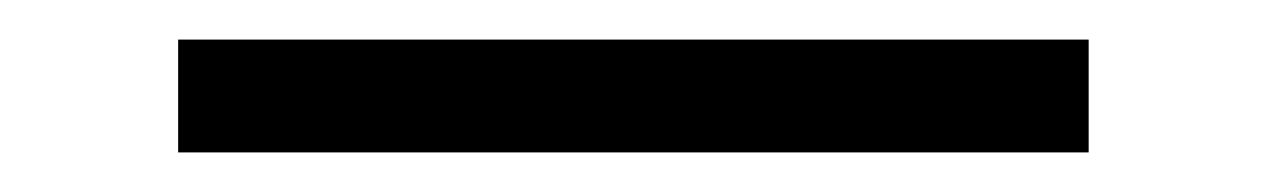

<svg xmlns="http://www.w3.org/2000/svg" viewBox="-20 60 640 97"><path d="M70 137V80H530V137Z"/></svg>

Font: Red Hat Mono VF Light
Style: Regular
Weight: 300
Monospace: yes
Designer: Pentagram, MCKL
Foundry: Pentagram, MCKL
Version: Version 1.023